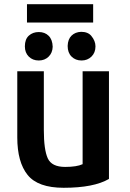

<svg xmlns="http://www.w3.org/2000/svg" viewBox="-20 -874 617 911"><path d="M497 -25Q425 17 282 17Q160 17 111 -44Q62 -105 62 -222V-536H188V-257Q188 -164 206.5 -123Q225 -82 289 -82Q344 -82 372 -95V-536H497ZM108 -767V-854H422V-767ZM230 -652Q229 -623 210.5 -605Q192 -587 164 -587Q135 -587 116.5 -605.5Q98 -624 98 -654Q98 -688 117 -705Q136 -722 164 -722Q193 -722 211 -704Q229 -686 230 -652ZM433 -654Q433 -624 414 -605.5Q395 -587 367 -587Q338 -587 319.5 -605.5Q301 -624 301 -656Q302 -688 319.5 -705Q337 -722 365 -723Q397 -723 413 -704Q433 -680 433 -654Z"/></svg>

Font: Repo
Style: DemiBold
Weight: 600
Designer: Stefan Peev
Foundry: Context Ltd
Version: Version 001.000